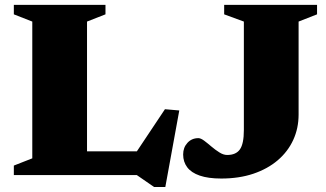

<svg xmlns="http://www.w3.org/2000/svg" viewBox="-20 -702 1308 770"><path d="M643 48H598L528.5 0H223L225 -95H549L501.5 -54L641.5 -264L699 -259ZM329 -615.5V0H35.5V-38L109.5 -67V-615.5L35.5 -644.5V-682.5H403V-644.5ZM1177.5 -242.5Q1177.5 -187.5 1156 -140.8Q1134.5 -94 1093.8 -59.2Q1053 -24.5 995.8 -5.2Q938.5 14 867.5 14Q815 14 781 2.2Q747 -9.5 730.8 -31.2Q714.5 -53 714.5 -82.5Q714.5 -110.5 731.8 -129.2Q749 -148 775.5 -148Q785 -148 798.8 -137.8Q812.5 -127.5 828 -114.2Q843.5 -101 859.8 -90.8Q876 -80.5 891 -80.5Q926.5 -80.5 942.2 -103Q958 -125.5 958 -180.5V-615.5L879 -644.5V-682.5H1251.5V-644.5L1177.5 -615.5Z"/></svg>

Font: Newsreader ExtraBold
Style: Regular
Weight: 800
Designer: Hugues Gentile
Foundry: Production Type
Version: Version 1.003